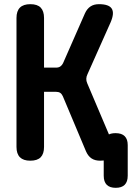

<svg xmlns="http://www.w3.org/2000/svg" viewBox="-20 -760 640 920"><path d="M125 10Q92 10 75.5 -6.5Q59 -23 59 -56V-674Q59 -707 75.5 -723.5Q92 -740 125.5 -740Q159 -740 175 -723.5Q191 -707 191 -674V-436H249Q261 -436 269 -441.5Q277 -447 282 -457L387 -696Q397 -718 413.5 -729Q430 -740 454 -740Q502 -740 515.5 -718.5Q529 -697 510 -653L399 -404Q394 -394 393.5 -383Q393 -372 398 -361L502 -116Q515 -122 534 -122Q563 -122 577.5 -107.5Q592 -93 592 -65V82Q592 111 577.5 125.5Q563 140 534.5 140Q506 140 491.5 125.5Q477 111 477 82V9Q469 10 460 10Q435 10 418.5 -1Q402 -12 392 -35L281 -299Q276 -310 268.5 -315Q261 -320 249 -320H191V-56Q191 -23 175 -6.5Q159 10 125 10Z"/></svg>

Font: Maple Mono NL
Style: Bold
Weight: 700
Monospace: yes
Designer: subframe7536
Version: Version 7.000